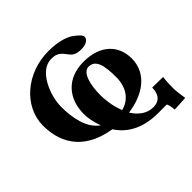

<svg xmlns="http://www.w3.org/2000/svg" viewBox="-159 -595 896 896"><g transform="rotate(-45 288.5 -147.0)"><path d="M441 80C398 80 366 53 343 17C449 3 531 -55 531 -153C531 -238 472 -301 361 -301C251 -301 189 -229 189 -127C189 -104 194 -70 208 -34C153 -72 138 -152 138 -226C138 -298 184 -417 263 -417C286 -417 307 -415 331 -380V-381C345 -359 360 -349 396 -349C430 -349 447 -364 447 -380C447 -392 427 -409 404 -425C382 -438 343 -452 280 -452C135 -452 16 -350 16 -223C16 -91 91 -5 233 17C267 70 329 115 437 115H493C498 115 504 146 504 158L577 154C575 141 569 100 569 86C569 68 570 34 573 12L502 11C502 38 494 80 441 80ZM306 -134C306 -210 325 -268 361 -268C408 -268 418 -217 418 -142C418 -69 379 -26 329 -14C310 -58 306 -110 306 -134Z"/></g></svg>

Font: Libertinus Serif Semibold
Style: Regular
Weight: 600
Designer: Philipp H. Poll, Khaled Hosny
Foundry: Caleb Maclennan
Version: Version 7.050;RELEASE